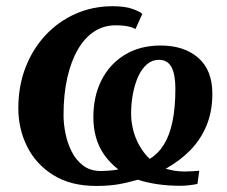

<svg xmlns="http://www.w3.org/2000/svg" viewBox="-20 -588 732 618"><path d="M289.5 10.5Q207.5 10.5 151.5 -24.5Q95.5 -59.5 67.2 -116.5Q39 -173.5 39 -239.5Q39 -311 62.2 -371Q85.5 -431 127 -475.2Q168.5 -519.5 223.8 -543.8Q279 -568 342.5 -568Q382.5 -568 406.8 -559.2Q431 -550.5 438 -543L416 -494.5Q409 -498.5 400.5 -501Q392 -503.5 380.5 -505Q369 -506.5 351.5 -506.5Q314 -506.5 283.2 -486.5Q252.5 -466.5 230.5 -428.5Q208.5 -390.5 196.5 -337.2Q184.5 -284 184.5 -217Q184.5 -189.5 190.8 -158.5Q197 -127.5 210.8 -100Q224.5 -72.5 247.8 -55Q271 -37.5 305 -37.5Q314 -37.5 328.2 -38.5Q342.5 -39.5 361 -42.5Q333.5 -64 315.5 -89.8Q297.5 -115.5 289 -145.8Q280.5 -176 280.5 -210.5Q280.5 -278.5 307 -330.5Q333.5 -382.5 382.2 -412Q431 -441.5 497 -441.5Q572.5 -441.5 618 -402Q663.5 -362.5 663.5 -286.5Q663.5 -229.5 645 -184.5Q626.5 -139.5 593.2 -105.2Q560 -71 513.5 -45Q526.5 -41 541.8 -38.5Q557 -36 574.5 -36Q585 -36 599 -36.8Q613 -37.5 621.5 -38.5L615.5 4Q607.5 6 590.8 8Q574 10 561.5 10Q520.5 10 486 4.8Q451.5 -0.5 423.5 -9.5Q389 0.5 359 5.5Q329 10.5 289.5 10.5ZM491.5 -395.5Q470 -395.5 453.2 -381.2Q436.5 -367 425.2 -342.5Q414 -318 408 -287Q402 -256 402 -222.5Q402 -197 408.5 -170.5Q415 -144 428.5 -119.8Q442 -95.5 462 -76.5Q489.5 -93.5 507.8 -123Q526 -152.5 535.2 -197Q544.5 -241.5 544.5 -302.5Q544.5 -348 532 -371.8Q519.5 -395.5 491.5 -395.5Z"/></svg>

Font: Merriweather 20pt
Style: Bold Italic
Weight: 700
Italic angle: -7.8°
Version: Version 2.101